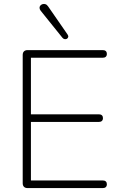

<svg xmlns="http://www.w3.org/2000/svg" viewBox="-20 -961 610 981"><path d="M121 0Q109 0 102.5 -6.5Q96 -13 96 -25V-680Q96 -692 102.5 -698.5Q109 -705 121 -705H505Q515 -705 520.5 -700Q526 -695 526 -686Q526 -676 520.5 -671Q515 -666 505 -666H138V-377H485Q495 -377 500.5 -372Q506 -367 506 -358Q506 -348 500.5 -343Q495 -338 485 -338H138V-39H505Q515 -39 520.5 -34Q526 -29 526 -20Q526 -10 520.5 -5Q515 0 505 0ZM299 -768 188 -906Q182 -914 182 -921Q182 -928 186.5 -933Q191 -938 198 -940Q205 -942 212.5 -939.5Q220 -937 226 -928L325 -785Q330 -778 328.5 -772Q327 -766 322 -763Q317 -760 310.5 -761Q304 -762 299 -768Z"/></svg>

Font: Nunito ExtraLight
Style: Regular
Weight: 200
Designer: Vernon Adams
Foundry: Vernon Adams
Version: Version 3.602;April 4, 2023;FontCreator 14.0.0.2856 64-bit